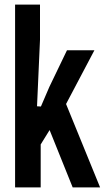

<svg xmlns="http://www.w3.org/2000/svg" viewBox="-20 -820 488 840"><path d="M46 0V-800H155V-646L142 -355L159 -354L196 -440L273 -600H393L269 -365L418 0H298L197 -251L158 -188V0Z"/></svg>

Font: Big Shoulders Text
Style: Bold
Weight: 700
Designer: Patric King
Foundry: XO Type Co
Version: Version 1.000; ttfautohint (v1.8.2)